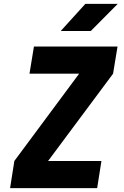

<svg xmlns="http://www.w3.org/2000/svg" viewBox="-20 -970 640 990"><path d="M32 0 54 -140 388 -590H132L155 -730H586L563 -590L228 -140H503L481 0ZM293 -810 420 -950H587L448 -810Z"/></svg>

Font: JetBrains Mono ExtraBold
Style: Italic
Weight: 800
Italic angle: -9°
Monospace: yes
Designer: Philipp Nurullin, Konstantin Bulenkov
Foundry: JetBrains
Version: Version 2.305; ttfautohint (v1.8.4.7-5d5b)